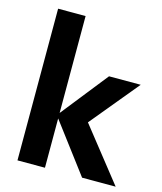

<svg xmlns="http://www.w3.org/2000/svg" viewBox="-109 -804 746 884"><g transform="rotate(15 264.0 -361.5)"><path d="M58 0V-723H189V-261L365 -483H516L326 -253L526 0H366L189 -235V0Z"/></g></svg>

Font: Outfit Semi Bold
Style: Regular
Weight: 600
Designer: Rodrigo Fuenzalida
Foundry: fragTYPE
Version: Version 1.000